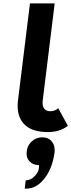

<svg xmlns="http://www.w3.org/2000/svg" viewBox="-20 -770 421 1134"><path d="M263 10Q164 10 120 -39.5Q76 -89 86 -175L157 -750H303L232 -174Q229 -144 241 -128.5Q253 -113 277 -113Q305 -113 324 -131L381 -27Q334 10 263 10ZM126 344 132 295Q161 295 183.5 271.5Q206 248 209 228Q212 208 209 205Q174 205 153.5 182Q133 159 138 123Q142 88 168 64.5Q194 41 230 41Q266 41 286.5 66.5Q307 92 302 132Q289 227 240 287.5Q191 348 126 344Z"/></svg>

Font: Orkney
Style: BoldItalic
Weight: 700
Designer: Samuel Oakes and Alfredo Marco Pradil
Foundry: Alfredo Marco Pradil
Version: 1.0; ttfautohint (v1.5)